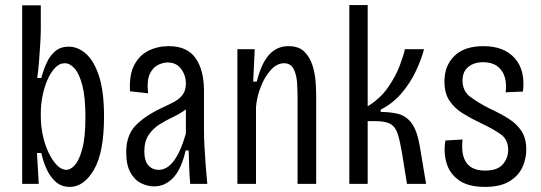

<svg xmlns="http://www.w3.org/2000/svg" viewBox="-20 -721 2120 753"><path d="M254 12Q221 12 198.5 -8Q176 -28 162.5 -58.5Q149 -89 142 -121H125L132 0H67V-700H140V-608Q140 -586 138 -551Q136 -516 133 -479.5Q130 -443 126 -415H142Q150 -446 163 -474.5Q176 -503 197 -520.5Q218 -538 249 -538Q286 -538 317.5 -510Q349 -482 368.5 -422Q388 -362 388 -264Q388 -123 348.5 -55.5Q309 12 254 12ZM240 -55Q257 -55 274 -74Q291 -93 303 -138.5Q315 -184 315 -263Q315 -340 303 -386Q291 -432 272.5 -452.5Q254 -473 234 -473Q213 -473 195.5 -454.5Q178 -436 165.5 -406.5Q153 -377 146.5 -343Q140 -309 140 -278V-264Q140 -227 148 -190Q156 -153 170.5 -122.5Q185 -92 203 -73.5Q221 -55 240 -55Z M584 10Q559 10 533.5 -2.5Q508 -15 491.5 -44.5Q475 -74 475 -124Q475 -190 511 -228Q547 -266 617 -299Q641 -310 662 -321Q683 -332 696 -349Q709 -366 709 -394Q709 -425 690.5 -450.5Q672 -476 637 -476Q620 -476 600 -466.5Q580 -457 567.5 -431Q555 -405 561 -355L490 -363Q486 -426 506 -465Q526 -504 562 -522Q598 -540 642 -540Q714 -540 747 -493Q780 -446 780 -365V-209Q780 -182 782 -144.5Q784 -107 787 -68.5Q790 -30 793 0H726Q723 -31 722 -65.5Q721 -100 720 -131H708Q692 -59 660 -24.5Q628 10 584 10ZM603 -55Q668 -55 709 -197V-292Q688 -276 660.5 -263Q633 -250 607 -234Q581 -218 563.5 -192.5Q546 -167 546 -127Q546 -91 561.5 -73Q577 -55 603 -55Z M911 0V-528H979L973 -401H987Q1005 -473 1035.5 -506.5Q1066 -540 1111 -540Q1152 -540 1174 -518Q1196 -496 1206 -463Q1216 -430 1218 -397.5Q1220 -365 1220 -345V0H1147V-341Q1147 -366 1145 -397Q1143 -428 1131.5 -450.5Q1120 -473 1094 -473Q1066 -473 1042 -446.5Q1018 -420 1002.5 -380Q987 -340 984 -301V0Z M1350 0V-701H1422V-304Q1472 -335 1502 -378.5Q1532 -422 1547.5 -463Q1563 -504 1568 -528H1643Q1632 -486 1610 -440Q1588 -394 1554 -354.5Q1520 -315 1473 -291V-282Q1510 -282 1541 -274.5Q1572 -267 1593.5 -239Q1615 -211 1626 -150L1651 0H1576L1557 -119Q1549 -166 1540.5 -194Q1532 -222 1512.5 -234Q1493 -246 1451 -246H1422V0Z M1882 12Q1815 12 1778.5 -15Q1742 -42 1730.5 -84Q1719 -126 1727 -170L1794 -174Q1781 -52 1882 -52Q1931 -52 1952 -76.5Q1973 -101 1973 -133Q1973 -173 1945 -193.5Q1917 -214 1866 -238Q1828 -256 1795.5 -276Q1763 -296 1743 -325.5Q1723 -355 1723 -402Q1723 -463 1762 -501.5Q1801 -540 1876 -540Q1957 -540 1999 -492.5Q2041 -445 2031 -362L1963 -359Q1970 -413 1946.5 -445Q1923 -477 1875 -477Q1839 -477 1816.5 -458.5Q1794 -440 1794 -405Q1794 -364 1824.5 -341Q1855 -318 1901 -295Q1942 -276 1974 -256Q2006 -236 2025 -207.5Q2044 -179 2044 -134Q2044 -97 2028 -63.5Q2012 -30 1976.5 -9Q1941 12 1882 12Z"/></svg>

Font: Bricolage Grotesque 10pt Condensed Light
Style: Regular
Weight: 300
Width: 3
Designer: Mathieu Triay
Foundry: Atelier Triay
Version: Version 1.000; ttfautohint (v1.8.4.7-5d5b);gftools[0.9.32]